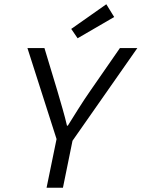

<svg xmlns="http://www.w3.org/2000/svg" viewBox="-20 -883 666 903"><path d="M199 0 246 -229 109 -657H189L250 -455Q262 -414 274.5 -370.5Q287 -327 295 -292H299Q309 -308 321.5 -328Q334 -348 347.5 -369.5Q361 -391 375.5 -413Q390 -435 404 -455L544 -657H626L321 -221L276 0ZM345 -703 315 -747 480 -863 517 -803Z"/></svg>

Font: Source Code Pro
Style: Italic
Weight: 400
Italic angle: -11°
Monospace: yes
Designer: Paul D. Hunt, Teo Tuominen
Foundry: Adobe Systems Incorporated
Version: Version 1.050;PS 1.000;hotconv 16.6.51;makeotf.lib2.5.65220